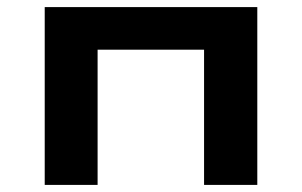

<svg xmlns="http://www.w3.org/2000/svg" viewBox="-20 -521 851 541"><path d="M106 0V-501H705V0H555V-381H255V0Z"/></svg>

Font: Nunito Sans 7pt Expanded
Style: Bold
Weight: 700
Width: 7
Designer: Vernon Adams
Foundry: Vernon Adams
Version: Version 3.101;gftools[0.9.27]